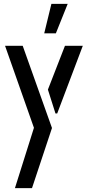

<svg xmlns="http://www.w3.org/2000/svg" viewBox="-20 -779 450 990"><path d="M208 -607 245 -759H329L268 -607ZM57 191 155 -120 6 -543H97L248 -119L145 191ZM266 -194 227 -317 315 -543H407L275 -194Z"/></svg>

Font: Stick No Bills Medium
Style: Regular
Weight: 500
Version: Version 2.000